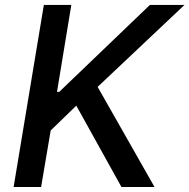

<svg xmlns="http://www.w3.org/2000/svg" viewBox="-20 -747 757 767"><path d="M34.4 0 155.2 -727.3H264.9L207.7 -380H216.6L578.8 -727.3H717L370 -399.9L597.3 0H465.2L284.8 -324.9L182.5 -225.9L144.2 0Z"/></svg>

Font: Karasuma Gothic
Style: Medium Italic
Weight: 500
Italic angle: 9.39998°
Designer: Rasmus Andersson / Ryoko Nishizuka
Foundry: Genbu
Version: Version 1.00